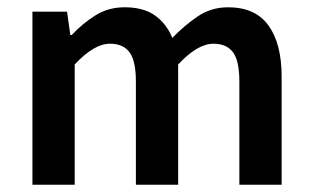

<svg xmlns="http://www.w3.org/2000/svg" viewBox="-20 -507 857 527"><path d="M69 0V-475H164L173 -411H177Q206 -442 241.5 -464.5Q277 -487 322 -487Q374 -487 405.5 -464.5Q437 -442 453 -403Q487 -438 523.5 -462.5Q560 -487 606 -487Q681 -487 717 -437Q753 -387 753 -297V0H637V-283Q637 -340 619.5 -363.5Q602 -387 566 -387Q522 -387 469 -330V0H353V-283Q353 -340 335.5 -363.5Q318 -387 282 -387Q238 -387 185 -330V0Z"/></svg>

Font: Narnoor SemiBold
Style: Regular
Weight: 600
Designer: S. Sridhar Murthy
Foundry: SIL International
Version: Version 3.000